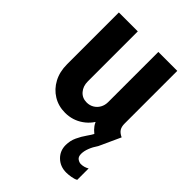

<svg xmlns="http://www.w3.org/2000/svg" viewBox="-216 -636 952 952"><g transform="rotate(45 260.5 -160.0)"><path d="M424.3 213.4Q381.8 213.4 353.8 186.3Q325.7 159.2 325.7 118.7Q325.7 87.9 338.4 60.8Q351.1 33.7 366.5 12.2Q381.8 -9.3 389.2 -23.9L443.8 7.8Q427.7 31.2 419.2 53.7Q410.6 76.2 410.6 95.2Q410.6 115.7 422.4 124Q434.1 132.3 445.8 132.3Q457.5 132.3 468.8 128.9Q480 125.5 488.3 120.1V200.2Q476.6 207 457.3 210.2Q438 213.4 424.3 213.4ZM210.4 7.8Q163.6 7.8 126.7 -14.9Q89.8 -37.6 68.6 -77.4Q47.4 -117.2 47.4 -169.4V-532.7H180.2V-182.1Q180.2 -148.4 199.5 -126.2Q218.8 -104 250 -104Q271 -104 287.8 -114Q304.7 -124 314.5 -141.6Q324.2 -159.2 324.2 -181.2V-532.7H457V-163.1Q457 -141.1 465.6 -127.7Q474.1 -114.3 495.1 -104.5L443.8 7.8Q398.9 -6.8 372.1 -34.4Q345.2 -62 343.8 -95.2L369.6 -66.4H321.3L364.7 -99.1Q348.1 -51.8 305.9 -22Q263.7 7.8 210.4 7.8Z"/></g></svg>

Font: Reddit Sans Condensed
Style: Bold
Weight: 700
Designer: Stephen Hutchings
Foundry: Reddit
Version: Version 1.014